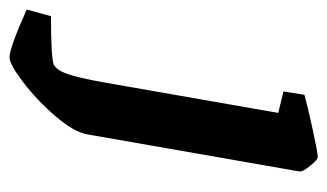

<svg xmlns="http://www.w3.org/2000/svg" viewBox="-278 -342 687 403"><g transform="rotate(90 65.5 -140.5)"><path d="M-116 147 -102 96Q-14 96 0 90Q13 83 21.5 54.5Q30 26 38 -21L101 -381L56 -392L63 -436Q88 -443 136.5 -453.5Q185 -464 194 -464Q199 -464 212 -448Q225 -432 224 -426L146 20Q141 48 108 86.5Q75 125 37 154Q-1 183 -16 183Q-35 183 -116 147Z"/></g></svg>

Font: Grenze SemiBold
Style: Italic
Weight: 600
Italic angle: -10°
Designer: Renata Polastri
Foundry: Omnibus-Type
Version: Version 1.002; ttfautohint (v1.8)